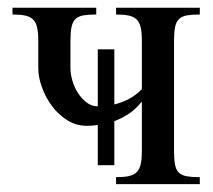

<svg xmlns="http://www.w3.org/2000/svg" viewBox="-20 -467 539 487"><path d="M274.4 0V-17.6Q293.9 -17.6 306.6 -20.3Q319.3 -22.9 326.7 -30.3Q334 -37.6 336.9 -50.5Q339.8 -63.5 339.8 -83.5V-209.5Q324.2 -189.9 306.4 -178.2Q288.6 -166.5 270 -159.7V-47.9H228V-149.9Q220.2 -148.9 213.4 -148.4Q206.5 -147.9 200.2 -147.9Q172.9 -147.9 150.1 -162.4Q127.4 -176.8 111.3 -198.7Q95.2 -220.7 86.2 -246.1Q77.1 -271.5 77.1 -293.5V-363.8Q77.1 -384.3 74.2 -397.2Q71.3 -410.2 64 -417.5Q56.6 -424.8 43.9 -427.5Q31.2 -430.2 11.7 -430.2V-447.3H224.1V-430.2Q204.1 -430.2 191.4 -428Q178.7 -425.8 171.4 -418.7Q164.1 -411.6 161.4 -398.4Q158.7 -385.3 158.7 -363.8V-293.5Q158.7 -279.3 163.6 -262.5Q168.5 -245.6 177.7 -231.2Q187 -216.8 199.7 -207Q212.4 -197.3 228 -197.3V-341.8H270V-202.1Q287.1 -206.1 305.2 -215.1Q323.2 -224.1 339.8 -240.7V-363.8Q339.8 -384.3 336.9 -397.2Q334 -410.2 326.7 -417.5Q319.3 -424.8 306.6 -427.5Q293.9 -430.2 274.4 -430.2V-447.3H486.8V-430.2Q466.8 -430.2 454.1 -428Q441.4 -425.8 434.1 -418.7Q426.8 -411.6 424.1 -398.4Q421.4 -385.3 421.4 -363.8V-83.5Q421.4 -62 424.1 -48.8Q426.8 -35.6 434.1 -28.8Q441.4 -22 454.1 -19.8Q466.8 -17.6 486.8 -17.6V0Z"/></svg>

Font: Doulos SIL
Style: Regular
Weight: 400
Designer: Walt Agee, Victor Gaultney, Peter Martin, Debbi Hosken
Foundry: SIL International
Version: Version 4.110; 2011; Maintenance release